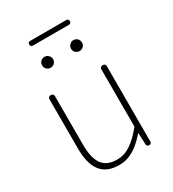

<svg xmlns="http://www.w3.org/2000/svg" viewBox="-205 -967 987 1093"><g transform="rotate(-30 288.5 -420.0)"><path d="M437 -330V-133C372 -55 323 -20 258 -20C169 -20 132 -76 132 -192V-509C132 -521 126 -527 114 -527C102 -527 96 -521 96 -509V-188C96 -51 147 13 255 13C328 13 383 -29 436 -90H438L441 -15C442 -5 447 0 457 0C467 0 473 -5 473 -15V-263V-509C473 -521 467 -527 455 -527C443 -527 437 -521 437 -509ZM166 -723C160 -717 156 -708 156 -697C156 -678 172 -662 191 -662C212 -662 228 -678 228 -697C228 -708 224 -717 217 -723C211 -730 202 -734 191 -734C182 -734 173 -730 166 -723ZM285 -853H167C157 -853 152 -848 152 -838C152 -828 157 -822 167 -822H285H404C414 -822 419 -828 419 -838C419 -848 414 -853 404 -853ZM357 -723C350 -717 346 -708 346 -697C346 -678 362 -662 382 -662C402 -662 418 -678 418 -697C418 -708 414 -717 408 -723C401 -730 392 -734 382 -734C372 -734 363 -730 357 -723Z"/></g></svg>

Font: GenSenRounded2 TW EL
Style: Regular
Weight: 250
Version: Version 2.100;PS 2.1;hotconv 16.6.51;makeotf.lib2.5.65220 DE